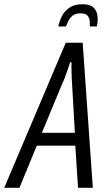

<svg xmlns="http://www.w3.org/2000/svg" viewBox="-64 -888 507 908"><path d="M-44 0 247 -686H327L375 0H305L292 -199H110L28 0ZM134 -260H290L277 -489Q276 -500 275.5 -513Q275 -526 274.5 -540.5Q274 -555 274 -569Q274 -583 274 -594H268Q264 -580 257 -561Q250 -542 243 -522.5Q236 -503 229 -489ZM212 -763Q217 -789 229.5 -813Q242 -837 265.5 -852.5Q289 -868 325 -868Q362 -868 378 -852.5Q394 -837 397 -813Q400 -789 394 -763H361Q361 -775 360 -789.5Q359 -804 349.5 -814.5Q340 -825 317 -825Q293 -825 279.5 -814Q266 -803 259 -788.5Q252 -774 248 -763Z"/></svg>

Font: Archivo ExtraCondensed Light
Style: Italic
Weight: 300
Width: 2
Italic angle: -10°
Designer: Hector Gatti
Foundry: Omnibus-Type
Version: Version 2.001